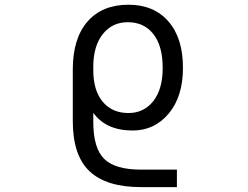

<svg xmlns="http://www.w3.org/2000/svg" viewBox="-20 -555 1040 805"><path d="M747.1 -270.5Q747.1 -150.4 687.5 -79.1Q627.9 -7.8 536.1 -7.8Q424.8 -7.8 371.1 -82V-43.9Q371.1 66.4 417 111.3Q462.9 156.2 571.3 156.2H721.7V229.5H571.3Q425.8 229.5 355.5 163.1Q285.2 96.7 285.2 -46.9V-263.7Q285.2 -393.6 346.7 -464.4Q408.2 -535.2 518.6 -535.2Q625 -535.2 686 -465.3Q747.1 -395.5 747.1 -270.5ZM662.1 -270.5Q662.1 -362.3 623 -412.1Q584 -461.9 515.6 -461.9Q450.2 -461.9 410.6 -411.6Q371.1 -361.3 371.1 -274.4V-260.7Q371.1 -175.8 410.6 -128.4Q450.2 -81.1 518.6 -81.1Q583 -81.1 622.6 -130.9Q662.1 -180.7 662.1 -270.5Z"/></svg>

Font: GenEi Gothic M Regular
Style: Regular
Weight: 400
Designer: o_tamon (Modified); [Source Han Sans]
Ryoko NISHIZUKA  (kana & ideographs); Paul D. Hunt (Latin, Greek & Cyrillic); Wenl
Version: Version 1.1a;Original Version 1.004